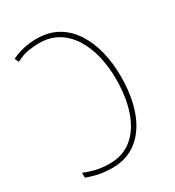

<svg xmlns="http://www.w3.org/2000/svg" viewBox="-177 -827 855 940"><g transform="rotate(-30 250.0 -357.0)"><path d="M182 10Q139 10 102.5 2Q66 -6 40 -17V-44Q66 -33 101 -24Q136 -15 182 -15Q257 -15 309 -58.5Q361 -102 387.5 -179.5Q414 -257 414 -359Q414 -428 399.5 -489Q385 -550 355 -597.5Q325 -645 280 -672Q235 -699 175 -699Q144 -699 111 -693.5Q78 -688 44 -669L33 -692Q97 -724 175 -724Q242 -724 292 -695.5Q342 -667 375 -616.5Q408 -566 424.5 -500Q441 -434 441 -359Q441 -247 410.5 -164Q380 -81 322 -35.5Q264 10 182 10Z"/></g></svg>

Font: Noto Sans Mono ExtraCondensed Thin
Style: Regular
Weight: 100
Width: 2
Designer: Monotype Design Team
Foundry: Monotype Imaging Inc.
Version: Version 2.014; ttfautohint (v1.8.4.7-5d5b)